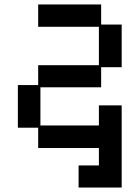

<svg xmlns="http://www.w3.org/2000/svg" viewBox="-20 -651 626 860"><path d="M332 189V90H423V12H151V-79H60V-270H151V-359H423V-531H151V-631H433V-541H525V-350H433V-260H161V-89H423V-179H525V189Z"/></svg>

Font: Pixelify Sans
Style: Regular
Weight: 400
Designer: Stefie Justprince
Foundry: Typecalism Foundryline
Version: Version 1.000;February 13, 2025;FontCreator 15.0.0.3015 64-b